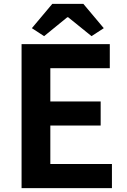

<svg xmlns="http://www.w3.org/2000/svg" viewBox="-20 -968 655 988"><path d="M91 0V-741H545V-617H239V-446H498V-322H239V-124H556V0ZM207 -782 144 -823 249 -948H409L514 -823L451 -782L331 -879H326Z"/></svg>

Font: Noto Sans KR
Style: Bold
Weight: 700
Designer: Ryoko NISHIZUKA  (kana, bopomofo & ideographs); Paul D. Hunt (Latin, Greek & Cyrillic); Sandoll Communications , Soo-you
Foundry: Adobe
Version: Version 2.004-H2;hotconv 1.0.118;makeotfexe 2.5.65603